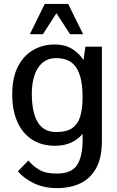

<svg xmlns="http://www.w3.org/2000/svg" viewBox="-20 -740 602 990"><path d="M273.4 230Q205.6 230 152.8 203.9Q100.1 177.7 72.3 143.1L126.5 87.4Q149.4 116.2 183.6 136Q217.8 155.8 274.9 154.8Q350.6 154.3 378.2 109.6Q405.8 64.9 405.8 -14.2V-49.8Q381.8 -20.5 345.9 -4.4Q310.1 11.7 263.7 11.7Q195.3 11.7 145.8 -20Q96.2 -51.8 69.6 -111.3Q43 -170.9 43 -253.4Q43 -337.9 71.5 -395Q100.1 -452.1 149.9 -481.4Q199.7 -510.7 263.2 -510.7Q314 -510.7 350.8 -488.5Q387.7 -466.3 410.6 -430.2L420.4 -499.5H505.4V-12.7Q505.4 72.8 476.3 126.2Q447.3 179.7 395.3 204.8Q343.3 230 273.4 230ZM269.5 -59.1Q323.2 -59.1 352.8 -79.8Q382.3 -100.6 394 -140.6Q405.8 -180.7 405.8 -237.3Q405.8 -302.7 394.3 -343Q382.8 -383.3 363.3 -404.3Q343.8 -425.3 319.3 -432.9Q294.9 -440.4 269 -440.4Q210 -440.4 177 -391.4Q144 -342.3 144 -253.4Q145 -156.2 176 -107.7Q207 -59.1 269.5 -59.1ZM133.8 -563.5 210.9 -719.7H331.5L408.7 -563.5H341.3L271 -671.9L201.2 -563.5Z"/></svg>

Font: Pontano Sans SemiBold
Style: Regular
Weight: 600
Designer: Vernon Adams
Foundry: Vernon Adams
Version: Version 2.001